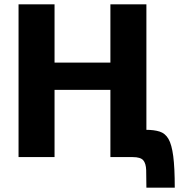

<svg xmlns="http://www.w3.org/2000/svg" viewBox="-20 -720 830 880"><path d="M65 -700H230V-433H486V-700H651V0H486V-308H230V0H65ZM649 -125Q686 -125 711.5 -117Q737 -109 752 -83.5Q767 -58 774 -4.5Q781 49 781 140H651Q651 91 650 60Q649 29 636.5 14.5Q624 0 588 0Z"/></svg>

Font: Moderustic
Style: Bold
Weight: 700
Designer: Tural Alisoy
Foundry: TAFT Foundry
Version: Version 2.120